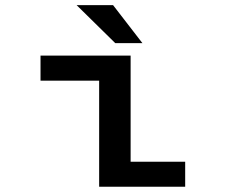

<svg xmlns="http://www.w3.org/2000/svg" viewBox="-20 -712 890 732"><path d="M523 -547.5H419.5L272 -692.5H411ZM478 -95.5H686V0H358V-404.5H134.5V-500H478Z"/></svg>

Font: League Mono Wide Medium
Style: Regular
Weight: 500
Width: 8
Designer: Tyler Finck
Foundry: The League of Moveable Type / Tyler Finck
Version: Version 2.210